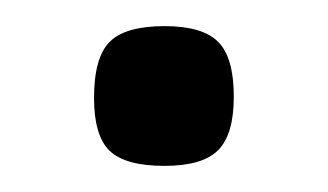

<svg xmlns="http://www.w3.org/2000/svg" viewBox="-20 -116 251 147"><path d="M106 11Q76 11 64 -0.5Q52 -12 52 -41Q52 -72 64 -84Q76 -96 106 -96Q135 -96 147 -84Q159 -72 159 -42Q159 -13 147 -1Q135 11 106 11Z"/></svg>

Font: Fredoka
Style: Regular
Weight: 400
Designer: Ben Nathan
Foundry: Milena B. Brandão, Ben Nathan
Version: Version 2.001